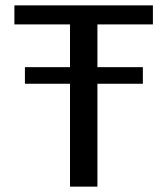

<svg xmlns="http://www.w3.org/2000/svg" viewBox="-20 -695 627 715"><path d="M72.8 -383.1H512V-444.9H72.8ZM240.7 0H342.8V-604.1H549.4V-675H33.6V-604.1H240.7Z"/></svg>

Font: Anybody Thin
Style: Regular
Weight: 100
Designer: Tyler Finck
Foundry: Etcetera Type Company
Version: Version 1.114;gftools[0.9.25]